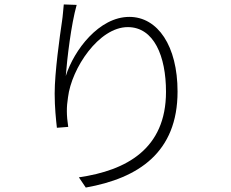

<svg xmlns="http://www.w3.org/2000/svg" viewBox="-20 -803 1040 864"><path d="M325 -781 267 -783C264 -755 263 -733 259 -707C249 -639 226 -478 226 -382C226 -319 232 -265 236 -228L287 -232C279 -285 279 -321 286 -365C302 -496 425 -681 555 -681C673 -681 727 -550 727 -390C727 -133 549 -36 335 -5L366 41C603 -1 779 -117 779 -391C779 -596 690 -727 562 -727C426 -727 313 -578 276 -461C282 -539 300 -693 325 -781Z"/></svg>

Font: Noto Sans KR Light
Style: Regular
Weight: 300
Designer: Ryoko NISHIZUKA 西塚涼子 (kana, bopomofo & ideographs); Paul D. Hunt (Latin, Greek & Cyrillic); Sandoll Communications 산돌커뮤니
Foundry: Adobe
Version: Version 2.004;hotconv 1.0.118;makeotfexe 2.5.65603